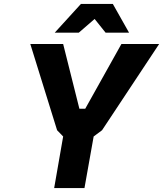

<svg xmlns="http://www.w3.org/2000/svg" viewBox="-20 -962 834 982"><path d="M260 -795 394 -942H557L640 -795H520L464 -865L383 -795ZM257 0 303 -264 272 -296 135 -737H303L386 -406H416L601 -737H794L502 -296L459 -264L412 0Z"/></svg>

Font: Tomorrow SemiBold
Style: Italic
Weight: 600
Italic angle: -10°
Designer: Tony de Marco, Monica Rizzolli
Foundry: Just in Type
Version: Version 2.002